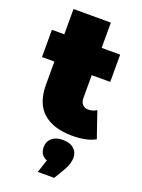

<svg xmlns="http://www.w3.org/2000/svg" viewBox="-173 -746 805 1092"><g transform="rotate(20 230.0 -200.0)"><path d="M453 -19Q401 10 314 10Q199 10 137 -45Q75 -100 75 -212V-352H0V-517H75V-670H301V-517H413V-352H301V-214Q301 -189 314 -175Q327 -161 348 -161Q376 -161 399 -176ZM364 125Q364 162 339 205L300 270H201L227 191Q184 175 184 125Q184 91 208 70.5Q232 50 274 50Q316 50 340 70.5Q364 91 364 125Z"/></g></svg>

Font: CMG Sans Black
Style: Regular
Weight: 900
Designer: Julieta Ulanovsky
Foundry: Julieta Ulanovsky
Version: Version 7.200